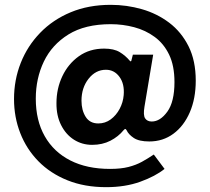

<svg xmlns="http://www.w3.org/2000/svg" viewBox="-20 -664 868 794"><path d="M660.5 34.5Q622.5 65 560.2 87.5Q498 110 419 110Q329.5 110 258.8 81.5Q188 53 138.8 2.8Q89.5 -47.5 63.8 -113.5Q38 -179.5 38 -254.5Q38 -333.5 65.8 -403.8Q93.5 -474 146 -528.2Q198.5 -582.5 272.2 -613.2Q346 -644 438 -644Q504 -644 566.8 -626Q629.5 -608 679.8 -570Q730 -532 759.8 -472.5Q789.5 -413 789.5 -330.5Q789.5 -256.5 765 -199.8Q740.5 -143 697.2 -111Q654 -79 597.5 -79Q555 -79 533.2 -93.5Q511.5 -108 503.5 -125.5Q500 -131 497.8 -130.8Q495.5 -130.5 491 -125.5Q469.5 -99 436.5 -82Q403.5 -65 361 -65Q319.5 -65 286 -86.2Q252.5 -107.5 232.8 -146.5Q213 -185.5 213.5 -237.5Q213.5 -297.5 237.8 -348.8Q262 -400 306.2 -431.5Q350.5 -463 410.5 -463Q451 -463 475 -448.5Q499 -434 516.5 -413Q522.5 -406 524 -416.5L529.5 -438H613.5L577.5 -223Q571.5 -187.5 580.2 -174.5Q589 -161.5 607.5 -161.5Q642.5 -161.5 672 -202.2Q701.5 -243 701.5 -324.5Q701.5 -392 679.5 -437.8Q657.5 -483.5 619.8 -511.2Q582 -539 534.8 -551.5Q487.5 -564 438 -564Q331.5 -564 263 -521.5Q194.5 -479 161.2 -409.2Q128 -339.5 128 -256Q128 -166 165 -100.8Q202 -35.5 270.8 -0.5Q339.5 34.5 435 34.5Q480 34.5 511.2 26.5Q542.5 18.5 567 5Q591.5 -8.5 616 -25ZM317 -247.5Q317 -208.5 334.2 -181Q351.5 -153.5 386.5 -153.5Q415 -153.5 437.8 -170.2Q460.5 -187 474.8 -213.8Q489 -240.5 491.5 -270.5Q495.5 -317 474 -346.2Q452.5 -375.5 418 -375.5Q375.5 -375.5 346.2 -338.2Q317 -301 317 -247.5Z"/></svg>

Font: Public Sans
Style: Bold
Weight: 700
Designer: The Public Sans project authors (U.S. Web Design System). Libre Franklin designed by Pablo Impallari and Rodrigo Fuenzal
Version: Version 1.008; ttfautohint (v1.8.1) -l 8 -r 50 -G 200 -x 14 